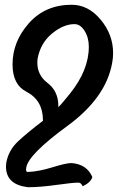

<svg xmlns="http://www.w3.org/2000/svg" viewBox="-20 -512 540 799"><path d="M222.7 -65.9Q234.4 -76.7 271 -122.1Q349.6 -220.2 349.6 -317.4Q349.6 -355.5 332 -383.5Q314.5 -411.6 290 -411.6Q243.7 -411.6 195.8 -371.8Q147.9 -332 136.2 -266.6L135.3 -252Q135.3 -198.7 177.7 -167Q222.7 -132.3 222.7 -72.3ZM96.2 267.1Q4.9 256.3 4.9 181.2L5.9 166.5Q15.1 113.3 55.7 75.7Q96.2 38.1 158.7 -9.3V-11.7Q158.7 -94.7 89.8 -130.4Q32.2 -159.7 32.2 -244.1Q32.2 -338.9 100.3 -415.5Q168.5 -492.2 278.3 -492.2Q347.2 -492.2 398.9 -430.2Q450.7 -368.2 450.7 -291Q450.7 -271 446.8 -250.5Q421.4 -105.5 260.3 12.2Q99.1 129.9 89.4 184.6L88.4 193.4Q88.4 203.6 95.7 203.6Q140.1 202.1 197.8 184.3Q255.4 166.5 277.3 166.5Q341.3 171.4 364.3 224.6Q357.9 247.1 324.2 263.2Q317.4 248 306.6 248Q282.2 248 214.4 257.6Q146.5 267.1 96.2 267.1Z"/></svg>

Font: Kelvinch
Style: Bold Italic
Weight: 700
Italic angle: -10°
Designer: Paul James Miller
Foundry: High-Logic / Made with FontCreator
Version: Version 3.30 September 23, 2016